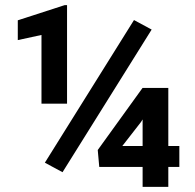

<svg xmlns="http://www.w3.org/2000/svg" viewBox="-20 -728 758 748"><path d="M635.7 -385.3H535.2L360.8 -143.6L366.7 -77.6H535.6V0H635.7V-77.6H678.7V-159.2H635.7ZM528.8 -252 535.6 -262.7V-159.2H456.5ZM241.2 -708H231.9L49.3 -648.9V-571.8L141.6 -591.8V-324.2H241.2ZM570.8 -612.8 502 -649.9 154.8 -94.2 223.6 -57.1Z"/></svg>

Font: Shabnam
Style: Bold
Weight: 700
Foundry: DejaVu fonts team - Redesigned by Saber Rastikerdar - Based on Vazir font
Version: Version 5.0.1